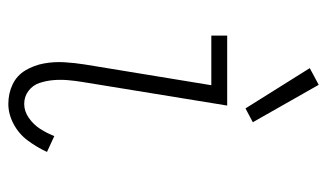

<svg xmlns="http://www.w3.org/2000/svg" viewBox="-186 -610 803 472"><g transform="rotate(90 216.0 -373.5)"><path d="M235 8Q260 8 284.5 -5Q309 -18 325.5 -40.5Q342 -63 353 -87L314 -105Q307 -87 296.5 -70.5Q286 -54 269.5 -42.5Q253 -31 235 -31Q217 -31 203 -41.5Q189 -52 183.5 -68.5Q178 -85 176.5 -102.5Q175 -120 176.5 -138Q178 -156 181 -174L239 -530H67V-491H189L138 -180Q134 -155 132.5 -129.5Q131 -104 135.5 -79.5Q140 -55 152.5 -34Q165 -13 187 -2.5Q209 8 235 8ZM246 -575 280 -593 188 -755 147 -733Z"/></g></svg>

Font: Iosevka Sparkle Extralight
Style: Italic
Weight: 200
Italic angle: -9°
Designer: Belleve Invis
Foundry: Belleve Invis
Version: Version 4.5.0; ttfautohint (v1.8.3)